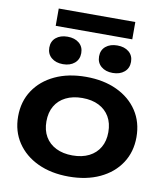

<svg xmlns="http://www.w3.org/2000/svg" viewBox="-101 -1037 981 1136"><g transform="rotate(10 389.0 -469.5)"><path d="M389 15Q283 15 203 -22.5Q123 -60 78 -127.5Q33 -195 33 -284Q33 -374 78 -441.5Q123 -509 203 -546.5Q283 -584 389 -584Q495 -584 575 -546.5Q655 -509 699.5 -441.5Q744 -374 744 -284Q744 -195 699.5 -127.5Q655 -60 575 -22.5Q495 15 389 15ZM389 -112Q447 -112 488.5 -133Q530 -154 552.5 -192.5Q575 -231 575 -284Q575 -338 552.5 -376.5Q530 -415 488.5 -436Q447 -457 389 -457Q332 -457 290 -436Q248 -415 225.5 -376.5Q203 -338 203 -284Q203 -231 225.5 -192.5Q248 -154 290 -133Q332 -112 389 -112ZM240 -634Q197 -634 170.5 -656.5Q144 -679 144 -717Q144 -755 170.5 -777Q197 -799 240 -799Q283 -799 309.5 -777Q336 -755 336 -717Q336 -679 309.5 -656.5Q283 -634 240 -634ZM539 -634Q496 -634 469.5 -656.5Q443 -679 443 -717Q443 -755 469.5 -777Q496 -799 539 -799Q582 -799 608.5 -777Q635 -755 635 -717Q635 -679 608.5 -656.5Q582 -634 539 -634ZM159 -850V-954H619V-850Z"/></g></svg>

Font: Unbounded Medium
Style: Regular
Weight: 500
Designer: Luke Prowse, Jean-Baptiste Morizot, Fátima Lázaro, Florian Runge
Foundry: NaN
Version: Version 1.700